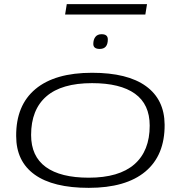

<svg xmlns="http://www.w3.org/2000/svg" viewBox="-20 -896 873 926"><path d="M408 10Q236 10 147 -54Q58 -118 58 -240Q57 -388 151 -466.5Q245 -545 424 -545Q595 -545 684 -480.5Q773 -416 774 -295Q775 -147 681 -68.5Q587 10 408 10ZM408 -39Q554 -39 628 -103.5Q702 -168 702 -290Q702 -393 631 -444Q560 -495 424 -495Q277 -495 203.5 -431Q130 -367 130 -245Q130 -142 201 -90.5Q272 -39 408 -39ZM461 -660Q430 -660 430 -684Q430 -705 440 -718Q450 -731 470 -731Q500 -731 500 -706Q500 -660 461 -660ZM294 -826 302 -876H689L681 -826Z"/></svg>

Font: Georama ExtraExtended Light
Style: Italic
Weight: 300
Width: 8
Italic angle: -9°
Designer: Jean-Baptiste Levee
Foundry: Production Type
Version: Version 1.000